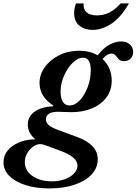

<svg xmlns="http://www.w3.org/2000/svg" viewBox="-139 -828 782 1098"><path d="M143 249.5Q67.5 249.5 8.5 231Q-50.5 212.5 -84.8 179Q-119 145.5 -119 100.5Q-119 61.5 -94.5 32Q-70 2.5 -28.8 -14.2Q12.5 -31 63 -31.5Q20 -67 20 -115Q20 -162 59 -189.5Q98 -217 163.5 -220L165.5 -224.5Q87 -276 87 -354Q87 -402 117.2 -444Q147.5 -486 199 -512Q250.5 -538 314.5 -538Q374 -538 419.5 -511.5Q451 -552.5 486.2 -571.8Q521.5 -591 554 -591Q585 -591 603.8 -573.8Q622.5 -556.5 622.5 -530Q622.5 -508.5 608.5 -493.5Q594.5 -478.5 571 -478.5Q550 -478.5 540 -489.2Q530 -500 521.8 -510.8Q513.5 -521.5 498 -521.5Q473.5 -521.5 447.5 -490.5Q472.5 -468 486.2 -436.2Q500 -404.5 500 -367Q500 -313 470.5 -272.2Q441 -231.5 388.8 -209Q336.5 -186.5 268.5 -186.5Q248 -186.5 231.8 -187.5Q215.5 -188.5 203.5 -188.5Q123.5 -191.5 123.5 -145.5Q123.5 -129.5 137 -115.2Q150.5 -101 188.5 -86.5L306.5 -43Q360 -23 390 8.5Q420 40 420 83.5Q420 132 385 169.5Q350 207 287.5 228.2Q225 249.5 143 249.5ZM258.5 -225Q290 -225 317.8 -254.8Q345.5 -284.5 362.8 -330.8Q380 -377 380 -426.5Q380 -498 335.5 -498Q313.5 -498 291 -481Q268.5 -464 249.5 -435.8Q230.5 -407.5 219 -373.2Q207.5 -339 207.5 -304Q207.5 -266.5 220.5 -245.8Q233.5 -225 258.5 -225ZM156.5 209Q198.5 209 231.8 196.8Q265 184.5 284.5 164Q304 143.5 304 119Q304 93.5 280.2 73.5Q256.5 53.5 214.5 37.5L128.5 5.5Q102 -4 91 -4Q71 -4 50.5 10.5Q30 25 16.5 48.2Q3 71.5 3 98.5Q3 149 47.5 179Q92 209 156.5 209ZM391 -657Q345 -657 315 -681.2Q285 -705.5 285 -752.5Q285 -764.5 287.2 -777.8Q289.5 -791 295.5 -808.5H339Q335 -740 416.5 -740Q453.5 -740 487 -756.8Q520.5 -773.5 550.5 -808.5H598.5Q551.5 -727 497.5 -692Q443.5 -657 391 -657Z"/></svg>

Font: Libre Caslon Text SemiBold Italic
Style: Regular
Weight: 600
Italic angle: -22.583°
Designer: Pablo Impallari, Rodrigo Fuenzalida, Katja Schimmel
Foundry: Pablo Impallari, Rodrigo Fuenzalida
Version: Version 2.000